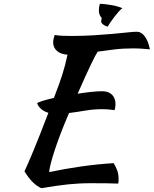

<svg xmlns="http://www.w3.org/2000/svg" viewBox="-20 -903 804 1004"><path d="M514 -426Q547 -426 565.5 -408Q584 -390 584 -358Q584 -350 582.5 -341.5Q581 -333 579 -327Q566 -329 550 -330.5Q534 -332 512 -332Q469 -332 425 -324.5Q381 -317 341 -312Q318 -259 299 -209.5Q280 -160 266.5 -119Q253 -78 245.5 -48Q238 -18 237 -3Q318 -20 400.5 -32Q483 -44 574 -50Q585 -33 592.5 -13Q600 7 600 30Q600 36 600 43Q600 50 598 57Q570 56 539 55.5Q508 55 458 55Q425 55 395.5 56.5Q366 58 336 61Q306 64 272.5 69Q239 74 197 81Q151 63 108 -7Q125 -43 155.5 -116.5Q186 -190 233 -313Q188 -327 174 -363Q179 -368 203 -375.5Q227 -383 262 -391Q277 -430 287.5 -459Q298 -488 306 -513.5Q314 -539 320.5 -563.5Q327 -588 333 -617Q298 -619 278 -636.5Q258 -654 258 -682Q258 -690 260.5 -701Q263 -712 266 -720Q286 -717 304.5 -716Q323 -715 353 -715Q416 -715 471 -718.5Q526 -722 570.5 -726Q615 -730 647 -733.5Q679 -737 696 -737Q719 -737 737 -713Q755 -689 764 -645Q733 -648 713.5 -649Q694 -650 679 -650Q624 -650 578.5 -644.5Q533 -639 491 -633Q485 -624 477.5 -610Q470 -596 458 -571Q446 -546 428.5 -508Q411 -470 386 -413Q424 -419 457.5 -422.5Q491 -426 514 -426ZM509 -791Q509 -797 512 -809Q497 -824 497 -849Q497 -865 502 -883Q514 -883 531 -881Q548 -879 565 -876Q582 -873 597 -868.5Q612 -864 620 -860Q612 -855 600.5 -842Q589 -829 577.5 -814Q566 -799 556.5 -785Q547 -771 544 -764Q531 -766 520 -774.5Q509 -783 509 -791Z"/></svg>

Font: Kaushan Script
Style: Regular
Weight: 400
Designer: Pablo Impallari
Foundry: Pablo Impallari
Version: Version 1.002